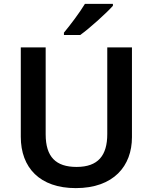

<svg xmlns="http://www.w3.org/2000/svg" viewBox="-20 -958 787 988"><path d="M561 -928V-938H417C390 -893 340 -827 309 -790V-778H393C442 -813 528 -891 561 -928ZM659 -252V-714H532V-268C532 -158 485 -99 374 -99C268 -99 215 -150 215 -267V-714H87V-254C87 -95 185 10 370 10C565 10 659 -104 659 -252Z"/></svg>

Font: Noto Sans Gunjala Gondi Semibold
Style: Regular
Weight: 400
Designer: Ek Type
Foundry: Ek Type
Version: Version 1.004